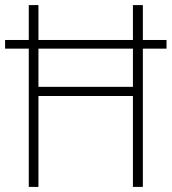

<svg xmlns="http://www.w3.org/2000/svg" viewBox="-20 -734 675 754"><path d="M93 0V-543H0V-577H93V-714H131V-577H502V-714H541V-577H634V-543H541V0H502V-357H131V0ZM131 -393H502V-543H131Z"/></svg>

Font: Noto Sans Telugu SemiCondensed ExtraLight
Style: Regular
Weight: 200
Width: 4
Designer: Jelle Bosma - Monotype Design Team
Foundry: Monotype Imaging Inc.
Version: Version 2.005; ttfautohint (v1.8.4.7-5d5b)